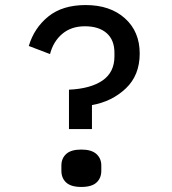

<svg xmlns="http://www.w3.org/2000/svg" viewBox="-20 -730 680 760"><path d="M253 -219V-375Q339 -379 386 -411.5Q433 -444 433 -507V-521Q433 -572 402 -599Q371 -626 316 -626Q262 -626 226.5 -596Q191 -566 178 -516L94 -548Q115 -619 171 -664.5Q227 -710 319 -710Q416 -710 474.5 -657.5Q533 -605 533 -518Q533 -432 478 -380Q423 -328 344 -314V-219ZM223 -75Q223 -103 242 -120.5Q261 -138 302 -138Q342 -138 361.5 -120.5Q381 -103 381 -75V-54Q381 -25 362 -7.5Q343 10 302 10Q261 10 242 -7.5Q223 -25 223 -54Z"/></svg>

Font: Writer
Style: Regular
Weight: 400
Monospace: yes
Designer: Mike Abbink, Paul van der Laan, Pieter van Rosmalen
Foundry: Bold Monday
Version: Version 2.001 2020